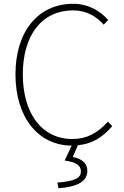

<svg xmlns="http://www.w3.org/2000/svg" viewBox="-20 -759 659 1018"><path d="M290 239C390 232 443 203 443 147C443 103 412 84 366 73L393 11C471 4 526 -33 575 -90L552 -114C497 -53 440 -22 364 -22C202 -22 101 -157 101 -365C101 -573 202 -704 368 -704C436 -704 491 -673 530 -628L553 -653C516 -697 452 -739 368 -739C184 -739 62 -594 62 -365C62 -137 182 12 360 13L323 92C383 101 409 117 409 150C409 183 381 202 284 209Z"/></svg>

Font: Noto Sans CJK SC Thin
Style: Regular
Weight: 100
Designer: Ryoko NISHIZUKA 西塚涼子 (kana, bopomofo & ideographs); Paul D. Hunt (Latin, Greek & Cyrillic); Sandoll Communications 산돌커뮤니
Foundry: Adobe
Version: Version 2.004;hotconv 1.0.118;makeotfexe 2.5.65603